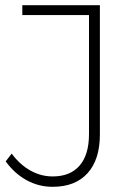

<svg xmlns="http://www.w3.org/2000/svg" viewBox="-20 -719 508 740"><path d="M365 -201Q365 -104 317.5 -51.5Q270 1 183 1Q129 1 82.5 -24.5Q36 -50 2 -97L25 -127Q57 -84 97.5 -61.5Q138 -39 183 -39Q251 -39 287 -81Q323 -123 323 -202V-661H66V-699H365Z"/></svg>

Font: Alexandria ExtraLight
Style: Regular
Weight: 250
Designer: Mohamed Gaber
Foundry: Kief Type Foundry
Version: Version 5.100